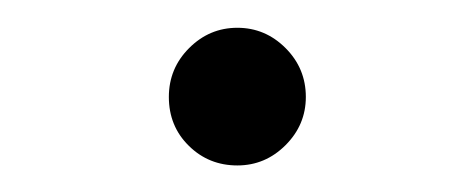

<svg xmlns="http://www.w3.org/2000/svg" viewBox="-20 -122 349 141"><path d="M104 -50.8Q104 -71.8 118.9 -86.7Q133.8 -101.6 154.3 -101.6Q174.8 -101.6 189.7 -86.7Q204.6 -71.8 204.6 -50.8Q204.6 -30.3 189.7 -15.4Q174.8 -0.5 154.3 -0.5Q133.3 -0.5 118.7 -14.9Q104 -29.3 104 -50.8Z"/></svg>

Font: Vazir Thin FD-UI
Style: Thin-FD-UI
Weight: 100
Designer: Saber Rastikerdar
Foundry: Saber Rastikerdar
Version: Version 30.1.0